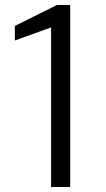

<svg xmlns="http://www.w3.org/2000/svg" viewBox="-20 -743 422 763"><path d="M183 0H259V-723H206L39 -640V-582L183 -634Z"/></svg>

Font: United Sans Light
Style: Regular
Weight: 300
Designer: Pablo Impallari, Rodrigo Fuenzalida (Modified by Dan O. Williams)
Version: Version 1.000;PS 001.000;hotconv 1.0.88;makeotf.lib2.5.64775